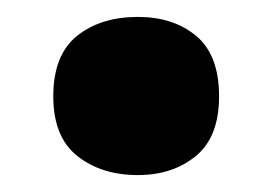

<svg xmlns="http://www.w3.org/2000/svg" viewBox="-20 -195 323 227"><path d="M43 -81Q43 -130 71 -152.5Q99 -175 143 -175Q185 -175 212 -152.5Q239 -130 239 -81Q239 -33 211.5 -10.5Q184 12 143 12Q100 12 71.5 -10.5Q43 -33 43 -81Z"/></svg>

Font: Noto Sans Lao UI SemCond Blk
Style: Regular
Weight: 900
Width: 4
Designer: Monotype Design Team
Foundry: Monotype Imaging Inc.
Version: Version 2.000; ttfautohint (v1.8.4.7-5d5b)